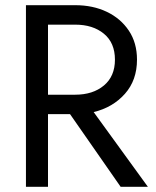

<svg xmlns="http://www.w3.org/2000/svg" viewBox="-20 -720 600 740"><path d="M165 -280H250L445 0H550L341 -288Q415 -306 461.5 -358.5Q508 -411 508 -490Q508 -555 476.5 -602Q445 -649 391.5 -674.5Q338 -700 270 -700H165H127H80V0H165ZM165 -355V-625H270Q338 -625 380.5 -590Q423 -555 423 -490Q423 -426 380.5 -390.5Q338 -355 270 -355Z"/></svg>

Font: Jost-400-Book
Style: Regular
Weight: 400
Version: Version 3.200; ttfautohint (v0.97) -l 8 -r 50 -G 200 -x 14 -